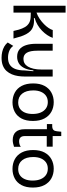

<svg xmlns="http://www.w3.org/2000/svg" viewBox="802 -1528 883 2528"><g transform="rotate(90 1244.0 -264.5)"><path d="M56 0V-686H146V-303Q189 -318 227.5 -344Q266 -370 297 -400.5Q328 -431 348.5 -461.5Q369 -492 376 -517H479Q467 -482 443 -445.5Q419 -409 384.5 -375.5Q350 -342 307.5 -317Q265 -292 218 -279V-269Q278 -274 319 -262Q360 -250 386.5 -225Q413 -200 430 -167.5Q447 -135 460 -98L488 0H388L371 -70Q357 -117 336.5 -152Q316 -187 280.5 -207Q245 -227 185 -227L146 -228V0Z M741 157Q702 157 664 148.5Q626 140 594.5 122Q563 104 540 76L585 3Q611 40 652.5 56Q694 72 739 72Q801 72 838 45Q875 18 891.5 -31.5Q908 -81 908 -146L918 -262H907Q899 -184 874 -137Q849 -90 811.5 -69Q774 -48 728 -48Q669 -48 631.5 -78Q594 -108 575.5 -164Q557 -220 557 -297V-516H648V-315Q648 -221 674.5 -176Q701 -131 756 -131Q788 -131 813.5 -145.5Q839 -160 857 -190Q875 -220 885.5 -265Q896 -310 896 -370V-516H988V-144Q988 -103 981.5 -60Q975 -17 959 21.5Q943 60 915.5 91Q888 122 845 139.5Q802 157 741 157Z M1328 13Q1256 13 1199.5 -17.5Q1143 -48 1111 -109Q1079 -170 1079 -259Q1079 -349 1111.5 -409Q1144 -469 1200 -499.5Q1256 -530 1325 -530Q1396 -530 1452 -499Q1508 -468 1540.5 -407Q1573 -346 1573 -256Q1573 -166 1541 -106Q1509 -46 1453 -16.5Q1397 13 1328 13ZM1329 -62Q1377 -62 1410.5 -84.5Q1444 -107 1462.5 -149.5Q1481 -192 1481 -252Q1481 -314 1462 -358.5Q1443 -403 1408 -427.5Q1373 -452 1324 -452Q1277 -452 1243 -429Q1209 -406 1190 -363Q1171 -320 1171 -260Q1171 -168 1213 -115Q1255 -62 1329 -62Z M1825 10Q1755 10 1718.5 -29.5Q1682 -69 1682 -146V-440H1614V-510H1647Q1678 -512 1692 -527Q1706 -542 1709 -572L1715 -629H1772V-516H1912V-438H1772V-150Q1772 -110 1790.5 -92Q1809 -74 1841 -74Q1859 -74 1878 -79Q1897 -84 1913 -96V-7Q1889 1 1867.5 5.5Q1846 10 1825 10Z M2205 13Q2133 13 2076.5 -17.5Q2020 -48 1988 -109Q1956 -170 1956 -259Q1956 -349 1988.5 -409Q2021 -469 2077 -499.5Q2133 -530 2202 -530Q2273 -530 2329 -499Q2385 -468 2417.5 -407Q2450 -346 2450 -256Q2450 -166 2418 -106Q2386 -46 2330 -16.5Q2274 13 2205 13ZM2206 -62Q2254 -62 2287.5 -84.5Q2321 -107 2339.5 -149.5Q2358 -192 2358 -252Q2358 -314 2339 -358.5Q2320 -403 2285 -427.5Q2250 -452 2201 -452Q2154 -452 2120 -429Q2086 -406 2067 -363Q2048 -320 2048 -260Q2048 -168 2090 -115Q2132 -62 2206 -62Z"/></g></svg>

Font: Bricolage Grotesque 72pt
Style: Regular
Weight: 400
Version: Version 1.001;gftools[0.9.33.dev8+g029e19f]